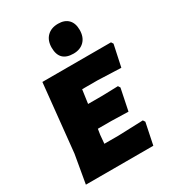

<svg xmlns="http://www.w3.org/2000/svg" viewBox="-212 -1009 1008 1122"><g transform="rotate(-30 291.5 -448.0)"><path d="M360 -896Q404 -896 428 -871.5Q452 -847 452 -802Q452 -754 425 -726.5Q398 -699 352 -699Q258 -699 258 -793Q258 -841 285.5 -868.5Q313 -896 360 -896ZM507 -159 516 -145 486 0H31L64 -190L111 -647H574L583 -633L552 -488L394 -494H291L278 -402H376L481 -405L490 -391L460 -245L345 -248H255L249 -210L244 -153H340Z"/></g></svg>

Font: Alegreya Sans SC Black
Style: Italic
Weight: 900
Italic angle: -7°
Designer: Juan Pablo del Peral
Foundry: Huerta Tipografica
Version: Version 2.007